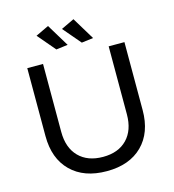

<svg xmlns="http://www.w3.org/2000/svg" viewBox="-130 -1016 1022 1130"><g transform="rotate(-15 381.0 -450.5)"><path d="M382 -80Q475 -80 528 -134.5Q581 -189 581 -286V-700H677V-286Q677 -149 598.5 -71Q520 7 382 7Q243 7 164 -71Q85 -149 85 -286V-700H181V-286Q181 -189 234.5 -134.5Q288 -80 382 -80ZM267 -908 350 -771 279 -762 187 -870ZM422 -908 505 -771 434 -762 342 -870Z"/></g></svg>

Font: Montserrat
Style: Regular
Weight: 400
Designer: Julieta Ulanovsky
Foundry: Julieta Ulanovsky
Version: Version 6.001